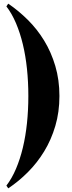

<svg xmlns="http://www.w3.org/2000/svg" viewBox="-20 -790 395 1050"><path d="M135 -265Q135 -342 127.5 -413.5Q120 -485 105 -547.5Q90 -610 67.5 -663Q45 -716 15 -755L25 -770Q81 -732 132 -681.5Q183 -631 221.5 -568Q260 -505 282.5 -429Q305 -353 305 -265Q305 -177 282.5 -101Q260 -25 221.5 38Q183 101 132 152Q81 203 25 240L15 225Q45 186 67.5 133Q90 80 105 17.5Q120 -45 127.5 -116.5Q135 -188 135 -265Z"/></svg>

Font: Yeseva One
Style: Regular
Weight: 400
Designer: Jovanny Lemonad
Foundry: Jovanny Lemonad
Version: Version 2.001; ttfautohint (v0.91) -l 8 -r 50 -G 200 -x 0 -w